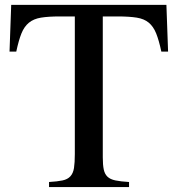

<svg xmlns="http://www.w3.org/2000/svg" viewBox="-20 -758 721 778"><path d="M222.7 -691.4Q175.8 -691.4 146 -686.5Q116.2 -681.6 97.2 -666Q78.1 -650.4 66.9 -622.6Q55.7 -594.7 45.9 -548.8H18.6L25.4 -738.3H654.3L661.1 -548.8H633.8Q624 -594.7 612.8 -622.6Q601.6 -650.4 583 -666Q564.5 -681.6 534.2 -686.5Q503.9 -691.4 456.1 -691.4H396.5V-120.1Q396.5 -89.8 400.4 -71.3Q404.3 -52.7 415.5 -42Q426.8 -31.2 447.8 -26.9Q468.8 -22.5 502.9 -20.5V0H178.7V-20.5Q212.9 -22.5 233.4 -26.9Q253.9 -31.2 265.1 -43.5Q276.4 -55.7 279.8 -77.1Q283.2 -98.6 283.2 -133.8V-691.4Z"/></svg>

Font: Jomolhari
Style: Regular
Weight: 400
Designer: Christopher J. Fynn
Foundry: Christopher  J.  Fynn (Karma Drubgy¸ Tenzin).
Version: Version alpha 0.003c 2006